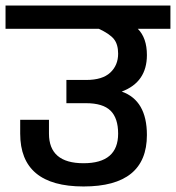

<svg xmlns="http://www.w3.org/2000/svg" viewBox="-30 -674 636 694"><path d="M586 -654V-570H468Q501 -537 501 -475Q501 -377 410 -343Q501 -311 501 -186Q501 0 272 0Q43 0 43 -191V-241H147V-191Q147 -84 272 -84Q397 -84 397 -191Q397 -247 369.5 -274Q342 -301 281 -301H210V-385H282Q340 -385 368.5 -411.5Q397 -438 397 -480Q397 -514 381.5 -533Q366 -552 327 -570H-10V-654Z"/></svg>

Font: Biryani DemiBold
Style: Regular
Weight: 600
Designer: Dan Reynolds and Mathieu Réguer
Foundry: Dan Reynolds and Mathieu Réguer
Version: Version 1.003;PS 001.003;hotconv 1.0.70;makeotf.lib2.5.58329